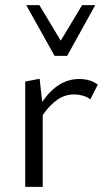

<svg xmlns="http://www.w3.org/2000/svg" viewBox="-20 -726 413 746"><path d="M78 -409 134 -420 144 -330Q205 -419 287 -419Q332 -419 360 -397L331 -340Q320 -349 302.5 -354Q285 -359 267 -359Q233 -359 203.5 -339Q174 -319 146 -279V0H78ZM133 -706 216 -568 299 -706H350L241 -509H192L82 -706Z"/></svg>

Font: QiushuiShotai Bright
Style: Regular
Weight: 400
Designer: Christian Thalmann (Catharsis Fonts)
Version: Version 1.250;